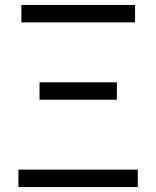

<svg xmlns="http://www.w3.org/2000/svg" viewBox="-20 -752 628 772"><path d="M54 0H534V-70H54ZM139 -351H450V-421H139ZM66 -662H523V-732H66Z"/></svg>

Font: Noto Sans HK DemiLight
Style: Regular
Weight: 350
Designer: Ryoko NISHIZUKA 西塚涼子 (kana, bopomofo & ideographs); Paul D. Hunt (Latin, Greek & Cyrillic); Sandoll Communications 산돌커뮤니
Foundry: Adobe
Version: Version 2.004;hotconv 1.0.118;makeotfexe 2.5.65603